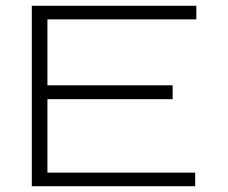

<svg xmlns="http://www.w3.org/2000/svg" viewBox="-20 -644 790 664"><path d="M90 0V-624H659V-577H144V-349H577V-301H144V-47H655V0Z"/></svg>

Font: Inconsolata ExtraExpanded Light
Style: Regular
Weight: 300
Width: 8
Monospace: yes
Designer: Raph Levien, Cyreal, Brenton Simpson
Foundry: Raph Levien, Cyreal, Google
Version: Version 3.001; ttfautohint (v1.8.2.53-6de2)